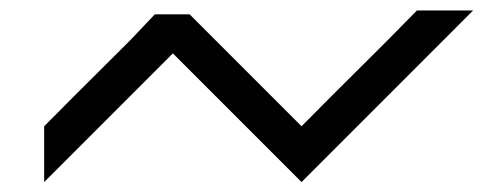

<svg xmlns="http://www.w3.org/2000/svg" viewBox="-20 -687 939 373"><path d="M565.8 -441.7Q600 -476.7 732.5 -608.3L790 -666.7H899.2L565.8 -333.3L315.8 -583.3L65.8 -333.3V-441.7Q100 -476.7 232.5 -608.3L280.8 -659.2H348.3Z"/></svg>

Font: 0xA000
Style: Bold
Weight: 700
Version: Version 0.1